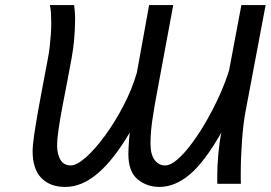

<svg xmlns="http://www.w3.org/2000/svg" viewBox="-20 -718 1058 750"><path d="M174.8 -698.2H269.5Q271 -687.5 272.2 -673.6Q273.4 -659.7 273.4 -644.5Q273.4 -603.5 269 -556.6Q266.6 -529.8 259.3 -488.3Q252 -446.8 242.4 -398.4Q232.9 -350.1 223.9 -302.2Q214.8 -254.4 209 -214.4Q203.1 -174.3 203.1 -149.9Q203.1 -115.2 216.3 -93.5Q229.5 -71.8 256.3 -71.8Q279.8 -71.8 315.7 -103.5Q351.6 -135.3 390.1 -188Q428.7 -240.7 462.2 -304.9Q495.6 -369.1 514.6 -434.1L562.5 -698.2H656.7L591.3 -345.7Q583.5 -304.2 575.7 -253.4Q567.9 -202.6 567.9 -156.2Q567.9 -115.2 583.7 -93.5Q599.6 -71.8 625 -71.8Q646.5 -71.8 673.8 -95.7Q701.2 -119.6 730.7 -159.7Q760.3 -199.7 788.1 -248.5Q815.9 -297.4 838.6 -348.1Q861.3 -398.9 875 -443.8L922.9 -698.2H1017.6L938.5 -279.3Q930.2 -234.9 925.3 -168Q920.4 -101.1 920.4 -38.6Q920.4 -28.3 920.4 -18.6Q920.4 -8.8 920.9 0H829.1Q828.6 -5.9 828.6 -12.7Q828.6 -19.5 828.6 -27.3Q828.6 -69.8 832.8 -116Q836.9 -162.1 844.7 -200.2Q779.3 -85.4 721.4 -36.6Q663.6 12.2 602.5 12.2Q553.7 12.2 517.6 -17.6Q481.4 -47.4 481.4 -116.7Q481.4 -124.5 482.2 -141.1Q482.9 -157.7 484.4 -174.8Q485.8 -191.9 486.8 -200.2Q425.3 -95.2 362.8 -41.5Q300.3 12.2 234.9 12.2Q174.8 12.2 141.1 -23.2Q107.4 -58.6 107.4 -126.5Q107.4 -149.4 113.5 -191.4Q119.6 -233.4 128.7 -283.9Q137.7 -334.5 147.2 -384.5Q156.7 -434.6 164.3 -474.1Q171.9 -513.7 173.8 -532.2Q176.8 -558.1 178.5 -582Q180.2 -606 180.2 -627Q180.2 -646.5 179.2 -664.6Q178.2 -682.6 174.8 -698.2Z"/></svg>

Font: Andika
Style: Italic
Weight: 400
Italic angle: -14°
Designer: Victor Gaultney, Annie Olsen, Julie Remington, Don Collingsworth, Eric Hays, Becca Hirsbrunner
Foundry: SIL International
Version: Version 6.101